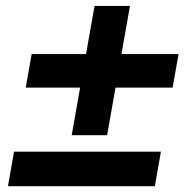

<svg xmlns="http://www.w3.org/2000/svg" viewBox="-20 -698 640 664"><path d="M257 -395H69L89.5 -511H277.5L307 -677.5H429.5L400 -511H597.5L577 -395H379.5L350.5 -230.5H228ZM28.5 -173.5H536.5L515.5 -54H7.5Z"/></svg>

Font: JuliaMono ExtraBoldItalic
Style: Regular
Weight: 800
Italic angle: -9°
Monospace: yes
Designer: cormullion
Foundry: corm
Version: Version 0.049; ttfautohint (v1.8.4)